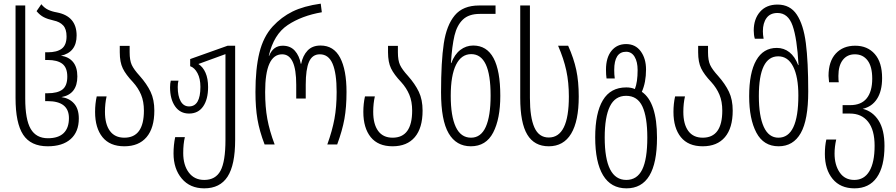

<svg xmlns="http://www.w3.org/2000/svg" viewBox="-20 -790 4899 1050"><path d="M65 -254V-760H118V-251Q118 -136 148 -85Q178 -34 242 -34Q299 -34 328 -62Q357 -90 357 -144Q357 -237 240 -237H227V-280H240Q295 -280 321.5 -300.5Q348 -321 348 -371Q348 -420 321 -441Q294 -462 240 -462H227V-504H240Q292 -504 318 -524Q344 -544 344 -591Q344 -631 325.5 -651Q307 -671 273 -678Q241 -685 219.5 -696Q198 -707 180 -729L206 -767Q222 -747 242.5 -737Q263 -727 292 -722Q399 -701 399 -596Q399 -504 313 -485Q355 -480 379 -451.5Q403 -423 403 -372Q403 -275 316 -259Q359 -253 385 -224Q411 -195 411 -142Q411 -69 366.5 -29.5Q322 10 241 10Q148 10 106.5 -53.5Q65 -117 65 -254Z M500 -178Q500 -223 509 -263H563Q554 -224 554 -178Q554 -111 581 -74Q608 -37 660 -37Q767 -37 767 -185Q767 -235 751.5 -272Q736 -309 707 -341Q668 -382 651.5 -416Q635 -450 635 -504V-539H689V-504Q689 -460 700.5 -435Q712 -410 744 -375Q783 -331 803.5 -288Q824 -245 824 -185Q824 -90 781.5 -40Q739 10 660 10Q581 10 540.5 -40Q500 -90 500 -178Z M929 49Q929 3 938 -40H991Q982 -3 982 47Q982 113 1012.5 153.5Q1043 194 1097 194Q1159 194 1186 143.5Q1213 93 1213 -25V-494L1065 -440Q1090 -424 1104 -392Q1118 -360 1118 -314Q1118 -247 1091 -208Q1064 -169 1014 -169Q965 -169 937.5 -208.5Q910 -248 910 -312Q910 -334 914 -349H956Q952 -336 952 -314Q952 -265 968 -236.5Q984 -208 1014 -208Q1076 -208 1076 -315Q1076 -360 1060 -390Q1044 -420 1020 -428V-467L1225 -540H1266V-25Q1266 112 1224.5 176Q1183 240 1097 240Q1019 240 974 186.5Q929 133 929 49Z M1377 -287Q1377 -414 1398.5 -501.5Q1420 -589 1471 -645Q1519 -697 1580 -727Q1641 -757 1734 -770L1740 -723Q1630 -704 1553.5 -653Q1477 -602 1450 -485H1452Q1474 -540 1526 -540Q1568 -540 1592.5 -512.5Q1617 -485 1625 -441H1627Q1636 -486 1662 -513.5Q1688 -541 1733 -541Q1805 -541 1840 -474.5Q1875 -408 1875 -287Q1875 -203 1863.5 -139.5Q1852 -76 1824 0H1770Q1797 -75 1809 -140Q1821 -205 1821 -287Q1821 -389 1799 -441Q1777 -493 1729 -493Q1688 -493 1670 -452Q1652 -411 1652 -327V-251H1600V-327Q1600 -493 1523 -493Q1430 -493 1430 -287Q1430 -205 1442 -139.5Q1454 -74 1482 0H1427Q1399 -73 1388 -137.5Q1377 -202 1377 -287Z M1967 -178Q1967 -223 1976 -263H2030Q2021 -224 2021 -178Q2021 -111 2048 -74Q2075 -37 2127 -37Q2234 -37 2234 -185Q2234 -235 2218.5 -272Q2203 -309 2174 -341Q2135 -382 2118.5 -416Q2102 -450 2102 -504V-539H2156V-504Q2156 -460 2167.5 -435Q2179 -410 2211 -375Q2250 -331 2270.5 -288Q2291 -245 2291 -185Q2291 -90 2248.5 -40Q2206 10 2127 10Q2048 10 2007.5 -40Q1967 -90 1967 -178Z M2392 -285Q2392 -453 2407 -552.5Q2422 -652 2467 -706Q2512 -760 2600 -760H2690V-714H2604Q2544 -714 2511.5 -683Q2479 -652 2465.5 -595.5Q2452 -539 2446 -445H2448Q2466 -493 2497.5 -517Q2529 -541 2568 -541Q2716 -541 2716 -266Q2716 -140 2677 -65Q2638 10 2555 10Q2475 10 2433.5 -61Q2392 -132 2392 -285ZM2663 -267Q2663 -382 2636.5 -438Q2610 -494 2557 -494Q2503 -494 2474 -436Q2445 -378 2445 -266Q2445 -155 2472.5 -96Q2500 -37 2556 -37Q2610 -37 2636.5 -96Q2663 -155 2663 -267Z M2825 -255V-760H2878V-254Q2878 -148 2902.5 -93Q2927 -38 2981 -38Q3091 -38 3091 -262Q3091 -339 3077 -404Q3063 -469 3032 -540H3087Q3118 -471 3131.5 -407.5Q3145 -344 3145 -262Q3145 -128 3103.5 -59Q3062 10 2981 10Q2902 10 2863.5 -54Q2825 -118 2825 -255Z M3235 -39Q3235 -172 3277 -242Q3319 -312 3405 -312Q3432 -312 3452 -303Q3467 -341 3467 -407Q3467 -452 3450.5 -479.5Q3434 -507 3404 -507Q3339 -507 3339 -407Q3339 -382 3342 -361H3297Q3294 -381 3294 -409Q3294 -475 3324 -512Q3354 -549 3404 -549Q3455 -549 3484 -509.5Q3513 -470 3513 -410Q3513 -339 3490 -288Q3573 -231 3573 -37Q3573 240 3406 240Q3321 240 3278 168.5Q3235 97 3235 -39ZM3520 -38Q3520 -150 3493 -208Q3466 -266 3404 -266Q3344 -266 3315.5 -208.5Q3287 -151 3287 -38Q3287 194 3405 194Q3464 194 3492 137.5Q3520 81 3520 -38Z M3663 -178Q3663 -223 3672 -263H3726Q3717 -224 3717 -178Q3717 -111 3744 -74Q3771 -37 3823 -37Q3930 -37 3930 -185Q3930 -235 3914.5 -272Q3899 -309 3870 -341Q3831 -382 3814.5 -416Q3798 -450 3798 -504V-539H3852V-504Q3852 -460 3863.5 -435Q3875 -410 3907 -375Q3946 -331 3966.5 -288Q3987 -245 3987 -185Q3987 -90 3944.5 -40Q3902 10 3823 10Q3744 10 3703.5 -40Q3663 -90 3663 -178Z M4077 -264Q4077 -392 4115.5 -460Q4154 -528 4228 -528Q4267 -528 4297 -504.5Q4327 -481 4345 -434H4347Q4339 -580 4314.5 -649.5Q4290 -719 4232 -719Q4192 -719 4172 -691.5Q4152 -664 4152 -619Q4152 -600 4156 -578H4108Q4102 -598 4102 -623Q4102 -686 4136.5 -725.5Q4171 -765 4232 -765Q4301 -765 4337.5 -710Q4374 -655 4387 -554Q4400 -453 4400 -290Q4400 -134 4359 -62Q4318 10 4238 10Q4156 10 4116.5 -64.5Q4077 -139 4077 -264ZM4346 -268Q4346 -370 4317.5 -426Q4289 -482 4236 -482Q4130 -482 4130 -265Q4130 -155 4157 -96Q4184 -37 4237 -37Q4346 -37 4346 -268Z M4491 52Q4491 8 4499 -27H4553Q4544 13 4544 50Q4544 112 4572 153Q4600 194 4652 194Q4706 194 4734.5 146Q4763 98 4763 7Q4763 -79 4727.5 -124Q4692 -169 4628 -169H4588V-215H4629Q4690 -215 4720 -252.5Q4750 -290 4750 -360Q4750 -426 4724.5 -459.5Q4699 -493 4655 -493Q4613 -493 4589 -462Q4565 -431 4565 -375Q4565 -350 4567 -340H4514Q4511 -367 4511 -375Q4511 -454 4550.5 -497Q4590 -540 4657 -540Q4724 -540 4764 -494.5Q4804 -449 4804 -363Q4804 -292 4776 -249Q4748 -206 4698 -195Q4753 -181 4785 -130.5Q4817 -80 4817 8Q4817 121 4775 180.5Q4733 240 4653 240Q4576 240 4533.5 188.5Q4491 137 4491 52Z"/></svg>

Font: Noto Sans Georgian Light Cond
Style: Regular
Weight: 300
Width: 3
Designer: Monotype Design team
Foundry: Monotype Imaging Inc.
Version: Version 1.000